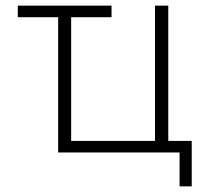

<svg xmlns="http://www.w3.org/2000/svg" viewBox="-20 -540 737 680"><path d="M43 -520H375V-479H232V-41H529V-520H576V-41H659V120H616V0H186V-479H43Z"/></svg>

Font: M PLUS 1p Light
Style: Regular
Weight: 300
Version: Version 1.061